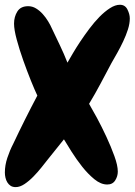

<svg xmlns="http://www.w3.org/2000/svg" viewBox="-30 -763 559 797"><path d="M508.8 -686.5Q508.8 -665 501 -640.6Q493.2 -616.2 481.4 -591.3Q469.7 -566.4 456.5 -543Q443.4 -519.5 432.6 -501Q410.2 -459 387.7 -416.5Q365.2 -374 339.8 -332Q352.5 -310.5 372.6 -273.4Q392.6 -236.3 411.6 -195.3Q430.7 -154.3 444.8 -115.2Q459 -76.2 459 -50.8Q459 -31.2 448.2 -14.2Q437.5 2.9 415 2.9Q388.7 2.9 361.8 -19Q335 -41 311 -71.3Q287.1 -101.6 267.1 -133.3Q247.1 -165 235.4 -184.6Q218.8 -163.1 201.7 -142.6Q184.6 -122.1 168 -100.6Q157.2 -86.9 142.1 -67.9Q127 -48.8 108.9 -30.3Q90.8 -11.7 71.8 1Q52.7 13.7 35.2 13.7Q22.5 13.7 14.2 8.3Q5.9 2.9 0.5 -5.9Q-4.9 -14.6 -7.3 -25.4Q-9.8 -36.1 -9.8 -46.9Q-9.8 -77.1 0.5 -107.9Q10.7 -138.7 24.4 -165Q72.3 -266.6 125 -366.2Q114.3 -388.7 98.1 -428.7Q82 -468.8 66.4 -512.7Q50.8 -556.6 39.6 -598.1Q28.3 -639.6 28.3 -665Q28.3 -693.4 42 -715.3Q55.7 -737.3 86.9 -737.3Q104.5 -737.3 119.6 -728Q134.8 -718.8 147.5 -704.6Q160.2 -690.4 169.9 -674.3Q179.7 -658.2 185.5 -644.5Q202.1 -609.4 218.8 -574.7Q235.4 -540 250 -502.9Q257.8 -516.6 271.5 -540Q285.2 -563.5 302.7 -589.8Q320.3 -616.2 340.8 -643.6Q361.3 -670.9 382.8 -692.9Q404.3 -714.8 426.3 -729Q448.2 -743.2 467.8 -743.2Q489.3 -743.2 499 -723.6Q508.8 -704.1 508.8 -686.5Z"/></svg>

Font: Chewy
Style: Regular
Weight: 400
Version: Version 1.001